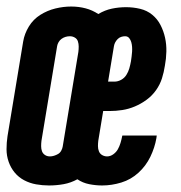

<svg xmlns="http://www.w3.org/2000/svg" viewBox="-33 -560 553 588"><path d="M117 8Q97 8 77.5 4.5Q58 1 41 -8Q24 -17 12 -31.5Q0 -46 -6.5 -64.5Q-13 -83 -13 -103Q-13 -123 -10 -143L38 -433Q42 -457 55.5 -479Q69 -501 90.5 -514.5Q112 -528 136.5 -534Q161 -540 185 -540Q208 -540 229 -534.5Q250 -529 268 -517Q288 -529 309.5 -533.5Q331 -538 353 -538Q375 -538 396 -533Q417 -528 433 -515Q449 -502 458.5 -483.5Q468 -465 472.5 -444.5Q477 -424 476.5 -402Q476 -380 472 -359Q469 -339 463 -320Q457 -301 445 -284Q433 -267 416 -254.5Q399 -242 380 -234Q361 -226 341.5 -223Q322 -220 303 -220H283L268 -129Q267 -121 267 -112.5Q267 -104 270 -96.5Q273 -89 280 -85Q287 -81 295 -81Q305 -81 314 -87.5Q323 -94 328 -103Q333 -112 336 -122Q339 -132 341 -142Q341 -142 341 -143Q341 -144 342 -145H447Q447 -143 446.5 -141Q446 -139 446 -137Q441 -108 427.5 -80Q414 -52 391 -31Q368 -10 338.5 -1Q309 8 280 8Q260 8 240 4Q220 0 204 -11Q184 0 162 4Q140 8 117 8ZM317 -310Q328 -310 338 -315.5Q348 -321 354 -330.5Q360 -340 363 -350.5Q366 -361 368 -372Q369 -379 370 -386.5Q371 -394 371.5 -401.5Q372 -409 371.5 -416.5Q371 -424 369 -431Q367 -438 362.5 -443.5Q358 -449 350 -449Q344 -449 338 -447Q332 -445 327.5 -440.5Q323 -436 320 -430.5Q317 -425 316 -419L298 -310ZM120 -81Q126 -81 132.5 -83Q139 -85 145 -88.5Q151 -92 154.5 -98.5Q158 -105 159 -111L207 -401Q208 -409 208 -417.5Q208 -426 205.5 -433.5Q203 -441 196 -445Q189 -449 181 -449Q174 -449 167.5 -447Q161 -445 155.5 -441Q150 -437 146.5 -431Q143 -425 142 -419L94 -129Q93 -121 93 -112.5Q93 -104 95.5 -97Q98 -90 104.5 -85.5Q111 -81 120 -81Z"/></svg>

Font: Iosevka Slab Extrabold
Style: Italic
Weight: 800
Italic angle: -9°
Monospace: yes
Designer: Belleve Invis
Foundry: Belleve Invis
Version: Version 11.1.0; ttfautohint (v1.8.3)